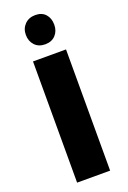

<svg xmlns="http://www.w3.org/2000/svg" viewBox="-198 -1142 807 1206"><g transform="rotate(-20 205.5 -539.5)"><path d="M315.9 -810.1V0H95.2V-810.1ZM299.8 -981.9Q299.8 -939.5 274.2 -912.1Q248.5 -884.8 205.1 -884.8Q161.1 -884.8 135.5 -912.4Q109.9 -939.9 109.9 -981.9Q109.9 -1023.9 137 -1051.5Q164.1 -1079.1 208 -1079.1Q251.5 -1079.1 275.6 -1052Q299.8 -1024.9 299.8 -981.9Z"/></g></svg>

Font: Sinkin Sans 900 X Black
Style: Regular
Weight: 950
Designer: Keith Bates
Foundry: K-Type
Version: Sinkin Sans (version 1.0)  by Keith Bates   •   © 2014   www